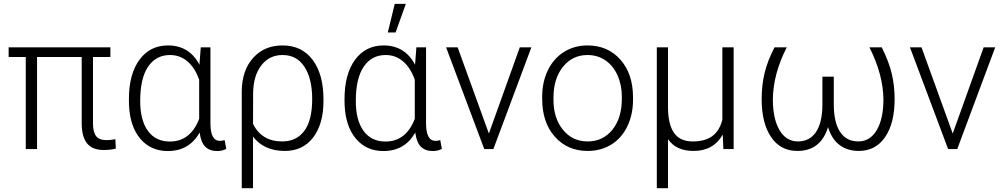

<svg xmlns="http://www.w3.org/2000/svg" viewBox="-20 -774 5207 997"><path d="M553.2 -478H462.9V-133.3Q462.9 -89.4 478.5 -67.9Q494.1 -46.4 531.7 -46.4Q554.7 -46.4 579.1 -51.3L581.5 -2.4Q554.7 4.9 519 4.9Q460 4.9 432.6 -28.8Q405.3 -62.5 404.3 -127.9V-478H172.4V0H113.8V-478H24.9V-528.3H553.2Z M1072.8 -528.3V-130.9Q1073.2 -42.5 1122.1 -42.5Q1132.3 -42.5 1146.5 -46.4L1154.8 -1Q1134.8 10.3 1106.9 10.3Q1068.8 10.3 1046.1 -12Q1023.4 -34.2 1016.6 -85.9Q962.9 10.3 851.1 10.3Q762.7 10.3 708.7 -53.5Q654.8 -117.2 649.9 -229L649.4 -259.8Q649.4 -389.2 704.1 -463.6Q758.8 -538.1 852.1 -538.1Q962.9 -538.1 1015.6 -438L1022.5 -528.3ZM708 -249.5Q708 -149.9 748 -94.5Q788.1 -39.1 861.8 -39.1Q968.8 -39.1 1014.2 -156.7V-359.9Q992.7 -421.4 953.9 -454.8Q915 -488.3 862.8 -488.3Q790 -488.3 749 -427.7Q708 -367.2 708 -249.5Z M1447.3 -538.1Q1547.4 -538.1 1603.5 -463.1Q1659.7 -388.2 1659.7 -257.3V-249.5Q1659.7 -130.4 1606.2 -60.3Q1552.7 9.8 1459 9.8Q1350.6 9.8 1293.9 -64.5V203.1H1235.4V-299.8Q1236.3 -408.7 1294.4 -473.4Q1352.5 -538.1 1447.3 -538.1ZM1293.9 -130.9Q1338.4 -39.6 1445.8 -39.6Q1519.5 -39.6 1560.3 -94.5Q1601.1 -149.4 1601.1 -259.8Q1601.1 -365.7 1561 -427Q1521 -488.3 1447.3 -488.3Q1378.4 -488.3 1336.7 -434.1Q1294.9 -379.9 1294.4 -287.6Z M1769 0ZM2192.4 -528.3V-130.9Q2192.9 -42.5 2241.7 -42.5Q2252 -42.5 2266.1 -46.4L2274.4 -1Q2254.4 10.3 2226.6 10.3Q2188.5 10.3 2165.8 -12Q2143.1 -34.2 2136.2 -85.9Q2082.5 10.3 1970.7 10.3Q1882.3 10.3 1828.4 -53.5Q1774.4 -117.2 1769.5 -229L1769 -259.8Q1769 -389.2 1823.7 -463.6Q1878.4 -538.1 1971.7 -538.1Q2082.5 -538.1 2135.3 -438L2142.1 -528.3ZM1827.6 -249.5Q1827.6 -149.9 1867.7 -94.5Q1907.7 -39.1 1981.4 -39.1Q2088.4 -39.1 2133.8 -156.7V-359.9Q2112.3 -421.4 2073.5 -454.8Q2034.7 -488.3 1982.4 -488.3Q1909.7 -488.3 1868.7 -427.7Q1827.6 -367.2 1827.6 -249.5ZM2029.8 -753.9H2087.4L2034.2 -605.5H1993.7Z M2296.4 0ZM2518.6 -80.6 2679.2 -528.3H2739.3L2542 0H2494.6L2296.4 -528.3H2356.4Z M2795.4 0ZM2795.4 -272Q2795.4 -348.1 2825 -409.2Q2854.5 -470.2 2908.4 -504.2Q2962.4 -538.1 3030.8 -538.1Q3136.2 -538.1 3201.7 -464.1Q3267.1 -390.1 3267.1 -268.1V-255.9Q3267.1 -179.2 3237.5 -117.9Q3208 -56.6 3154.3 -23.4Q3100.6 9.8 3031.7 9.8Q2926.8 9.8 2861.1 -64.2Q2795.4 -138.2 2795.4 -260.3ZM2854 -255.9Q2854 -161.1 2903.1 -100.3Q2952.1 -39.6 3031.7 -39.6Q3110.8 -39.6 3159.9 -100.3Q3209 -161.1 3209 -260.7V-272Q3209 -332.5 3186.5 -382.8Q3164.1 -433.1 3123.5 -460.7Q3083 -488.3 3030.8 -488.3Q2952.6 -488.3 2903.3 -427Q2854 -365.7 2854 -266.6Z M3390.6 0ZM3448.7 -528.3V-217.8Q3448.7 -129.9 3479.5 -84.7Q3510.3 -39.6 3577.1 -39.6Q3641.6 -39.6 3679.2 -67.6Q3716.8 -95.7 3731 -152.3V-528.3H3789.6V0H3736.3L3732.9 -75.2Q3685.1 9.8 3581.1 9.8Q3491.2 9.8 3448.7 -51.3V203.1H3390.6V-528.3Z M4065.4 -528.3Q3994.6 -389.6 3993.2 -258.3Q3993.2 -157.7 4027.6 -98.6Q4062 -39.6 4123.5 -39.6Q4183.6 -39.6 4216.6 -87.4Q4249.5 -135.3 4250.5 -227.5V-376H4309.6V-228Q4310.5 -135.7 4343.3 -87.6Q4376 -39.6 4437 -39.6Q4497.6 -39.6 4532.5 -98.1Q4567.4 -156.7 4567.4 -258.3Q4565.9 -387.2 4494.6 -528.3H4558.6Q4596.2 -453.1 4610.8 -390.9Q4625.5 -328.6 4625.5 -259.3Q4625.5 -134.3 4576.2 -62.3Q4526.9 9.8 4439.5 9.8Q4381.3 9.8 4340.3 -20.5Q4299.3 -50.8 4279.8 -113.8Q4241.7 9.8 4120.6 9.8Q4032.7 9.8 3983.9 -62.5Q3935.1 -134.8 3935.1 -259.3Q3935.1 -331.5 3950.4 -395.3Q3965.8 -459 4002 -528.3Z M4705.1 0ZM4927.2 -80.6 5087.9 -528.3H5147.9L4950.7 0H4903.3L4705.1 -528.3H4765.1Z"/></svg>

Font: Roboto Light
Style: Regular
Weight: 300
Designer: Google
Version: Version 2.134; 2016; ttfautohint (v1.6)